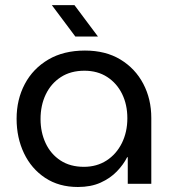

<svg xmlns="http://www.w3.org/2000/svg" viewBox="-20 -720 678 752"><path d="M285.2 12.4Q210.8 12.4 156.8 -23.4Q102.8 -59.2 73.9 -119.9Q45 -180.6 45 -254.8Q45 -330.2 77.1 -390.8Q109.2 -451.4 169.2 -486.7Q229.2 -522 312.6 -522Q393.8 -522 451.8 -486.8Q509.8 -451.6 541.2 -391.8Q572.6 -332 572.6 -258V0H480.4V-104.2H478Q463.4 -75.2 437.5 -48.4Q411.6 -21.6 373.8 -4.6Q336 12.4 285.2 12.4ZM308.6 -66.6Q359 -66.6 397.4 -91.4Q435.8 -116.2 457.3 -159.5Q478.8 -202.8 478.8 -256.8Q478.8 -310 458.3 -351.9Q437.8 -393.8 400 -418.4Q362.2 -443 310.6 -443Q256.8 -443 218.3 -418Q179.8 -393 159.3 -350.3Q138.8 -307.6 138.8 -253.6Q138.8 -202 158.7 -159.3Q178.6 -116.6 216.7 -91.6Q254.8 -66.6 308.6 -66.6ZM275 -577 183 -700H271.6L363.6 -577Z"/></svg>

Font: MuseoModerno Thin
Style: Regular
Weight: 100
Designer: Pablo Cosgaya, Héctor Gatti, Marcela Romero, and the Authors of The MuseoModerno Project.
Foundry: Omnibus-Type Team
Version: Version 1.003